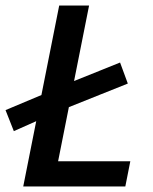

<svg xmlns="http://www.w3.org/2000/svg" viewBox="-30 -674 553 694"><path d="M20 -200 -10 -276 128 -334 230 -378 404 -448 432 -372 212 -284 110 -240ZM54 0 184 -654H292L180 -91H441L423 0Z"/></svg>

Font: Source Sans 3 SemiBold
Style: Italic
Weight: 600
Italic angle: -11°
Designer: Paul D. Hunt
Foundry: Adobe
Version: Version 3.046;hotconv 1.0.118;makeotfexe 2.5.65603